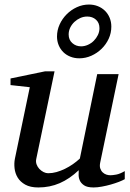

<svg xmlns="http://www.w3.org/2000/svg" viewBox="-20 -805 567 837"><path d="M523.9 -23.9Q514.6 -18.6 498.3 -12.2Q481.9 -5.9 462.9 -0.5Q443.8 4.9 424.1 8.5Q404.3 12.2 388.2 12.2Q359.9 12.2 346.2 2.7Q332.5 -6.8 327.4 -19.3Q322.3 -31.7 322.8 -44.4Q323.2 -57.1 323.2 -63Q283.7 -25.4 240.5 -6.6Q197.3 12.2 147 12.2Q112.3 12.2 90.3 0Q68.4 -12.2 57.1 -30.8Q45.9 -49.3 43.5 -71.3Q41 -93.3 44.9 -112.8L109.9 -424.8L25.9 -434.1V-462.9L176.8 -494.1H217.8L138.2 -112.8Q135.3 -100.1 139.4 -88.6Q143.6 -77.1 151.6 -68.6Q159.7 -60.1 169.9 -54.9Q180.2 -49.8 189.9 -49.8Q208 -49.8 226.3 -54.9Q244.6 -60.1 262.7 -68.8Q280.8 -77.6 297.4 -89.1Q314 -100.6 328.1 -113.8L403.8 -481.9H497.1L417 -97.2Q413.6 -81.5 417 -71Q420.4 -60.5 427.5 -53.7Q434.6 -46.9 443.6 -43.9Q452.6 -41 460.9 -41Q470.7 -41 486.8 -43.9Q502.9 -46.9 523.9 -59.1ZM413.6 -682.1Q413.6 -705.6 398.4 -719.2Q383.3 -732.9 360.4 -732.9Q344.7 -732.9 330.3 -726.6Q315.9 -720.2 304.4 -709.5Q293 -698.7 286.1 -684.6Q279.3 -670.4 279.3 -654.8Q279.3 -631.3 295.2 -617.2Q311 -603 333.5 -603Q348.6 -603 363.3 -609.6Q377.9 -616.2 388.9 -627.2Q399.9 -638.2 406.7 -652.3Q413.6 -666.5 413.6 -682.1ZM325.7 -550.8Q304.7 -550.8 286.9 -557.9Q269 -564.9 256.1 -577.6Q243.2 -590.3 235.8 -607.9Q228.5 -625.5 228.5 -646Q228.5 -673.3 240 -698.5Q251.5 -723.6 270.8 -742.9Q290 -762.2 315.2 -773.7Q340.3 -785.2 367.7 -785.2Q388.7 -785.2 406.5 -778.1Q424.3 -771 437.5 -758.1Q450.7 -745.1 458 -727.5Q465.3 -710 465.3 -689Q465.3 -661.1 453.9 -636.2Q442.4 -611.3 422.9 -592.3Q403.3 -573.2 378.2 -562Q353 -550.8 325.7 -550.8Z"/></svg>

Font: Charis SIL Afr
Style: Italic
Weight: 400
Italic angle: -11°
Foundry: SIL International
Version: Version 5.000